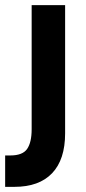

<svg xmlns="http://www.w3.org/2000/svg" viewBox="-63 -520 333 746"><path d="M60 -500H190V-2Q190 100 139.5 153Q89 206 -7 206H-43V84H-23Q25 84 42.5 58.5Q60 33 60 -18Z"/></svg>

Font: NT Somic Bold
Style: Regular
Weight: 700
Designer: Ravid Balaliev — lead type designer, mastering
Michael Voronin — secret advisor, marketing
Ivan Kovalenko — best boy
Foundry: NT Type
Version: Version 0.7